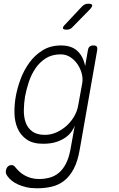

<svg xmlns="http://www.w3.org/2000/svg" viewBox="-20 -805 640 1035"><path d="M383 -128Q378 -113 365.5 -95.5Q353 -78 332.5 -63.5Q312 -49 282.5 -39.5Q253 -30 212 -30Q157 -30 124 -53Q91 -76 75 -112.5Q59 -149 58 -194.5Q57 -240 65 -285Q73 -330 91 -378.5Q109 -427 138.5 -467.5Q168 -508 210 -534Q252 -560 309 -560Q364 -560 396 -531.5Q428 -503 439 -449L454 -535Q456 -548 463.5 -554Q471 -560 484 -560Q497 -560 501.5 -554Q506 -548 504 -535L410 0Q399 65 377 106Q355 147 325 170Q295 193 258 201.5Q221 210 179 210Q147 210 121.5 204Q96 198 76.5 189Q57 180 43.5 169Q30 158 22 147Q15 138 12.5 130.5Q10 123 12 114Q13 108 15.5 102.5Q18 97 22 93Q26 89 31 87Q36 85 42 85Q47 85 52 87Q57 89 63 97Q72 108 84 119.5Q96 131 112 140Q128 149 147.5 154.5Q167 160 190 160Q219 160 246 153Q273 146 295.5 128Q318 110 334.5 79Q351 48 360 0ZM222 -78Q255 -78 285.5 -92Q316 -106 340 -128Q364 -150 380 -178Q396 -206 401 -234L423 -355Q428 -381 420.5 -409Q413 -437 397 -460Q381 -483 358 -497.5Q335 -512 307 -512Q260 -512 226.5 -490.5Q193 -469 170.5 -435.5Q148 -402 135 -362Q122 -322 115 -285Q109 -248 108.5 -211Q108 -174 118.5 -144.5Q129 -115 154 -96.5Q179 -78 222 -78ZM340 -645Q322 -645 319.5 -652Q317 -659 331 -673L421 -769Q429 -777 437 -781Q445 -785 455 -785Q475 -785 477 -777.5Q479 -770 464 -754L371 -659Q365 -652 357 -648.5Q349 -645 340 -645Z"/></svg>

Font: Maple Mono NL Thin
Style: Italic
Weight: 250
Italic angle: -10°
Monospace: yes
Designer: subframe7536
Version: Version 7.000